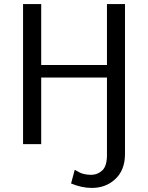

<svg xmlns="http://www.w3.org/2000/svg" viewBox="-20 -714 734 951"><path d="M94.2 0V-693.8H184.1V-392.1H509.8V-693.8H599.1V48.8Q599.1 131.8 546.9 176.8Q501 216.8 435.1 216.8Q384.3 216.8 332 194.8L350.1 127Q368.2 136.7 375.5 140.9Q382.8 145 397.9 148.4Q413.1 151.9 432.1 151.9Q462.9 151.9 486.3 130.4Q509.8 108.9 509.8 54.2V-330.1H184.1V0Z"/></svg>

Font: CMU Sans Serif
Style: Medium
Weight: 500
Version: Version 0.7.0